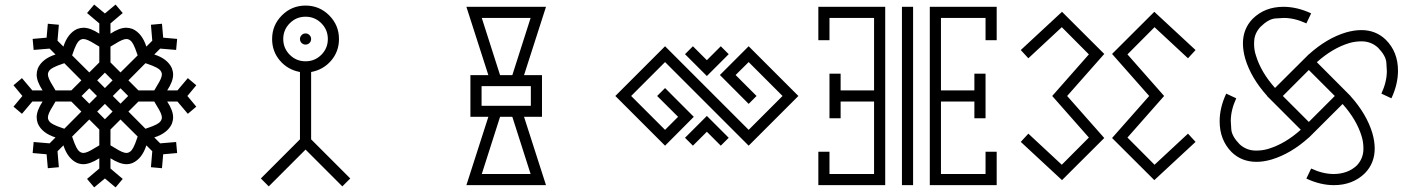

<svg xmlns="http://www.w3.org/2000/svg" viewBox="-20 -811 6192 841"><path d="M507.8 -493.7 583 -568.4 579.6 -578.1Q572.8 -599.1 564.5 -615.7Q552.2 -640.1 533.2 -640.1Q517.6 -640.1 483.9 -618.7L463.9 -606.9V-537.6ZM655.8 -415 667.5 -435.1Q689 -468.8 689 -484.4Q689 -503.4 664.6 -515.6Q647.9 -523.9 627 -530.8L617.2 -534.2L542.5 -459L586.4 -415ZM617.2 -247.1 627 -250.5Q647.9 -257.3 664.6 -265.6Q689 -277.8 689 -296.9Q689 -312.5 667.5 -346.2L655.8 -366.2H586.4L542.5 -322.3ZM533.2 -141.1Q552.2 -141.1 564.5 -165.5Q572.8 -182.1 579.6 -203.1L583 -212.9L507.8 -287.6L463.9 -243.7V-174.3L483.9 -162.6Q517.6 -141.1 533.2 -141.1ZM439.5 -288.6 473.1 -322.3 439.5 -356 405.8 -322.3ZM345.7 -141.1Q361.3 -141.1 395 -162.6L415 -174.3V-243.7L371.1 -287.6L295.9 -212.9L299.3 -203.1Q306.2 -182.1 314.5 -165.5Q326.7 -141.1 345.7 -141.1ZM261.7 -247.1 336.4 -322.3 292.5 -366.2H223.1L211.4 -346.2Q189.9 -312.5 189.9 -296.9Q189.9 -277.8 214.4 -265.6Q231 -257.3 252 -250.5ZM292.5 -415 336.4 -459 261.7 -534.2 252 -530.8Q231 -523.9 214.4 -515.6Q189.9 -503.4 189.9 -484.4Q189.9 -468.8 211.4 -435.1L223.1 -415ZM371.1 -356.9 404.8 -390.6 371.1 -424.3 337.4 -390.6ZM371.1 -493.7 415 -537.6V-606.9L395 -618.7Q361.3 -640.1 345.7 -640.1Q326.7 -640.1 314.5 -615.7Q306.2 -599.1 299.3 -578.1L295.9 -568.4ZM439.5 -425.3 473.1 -459 439.5 -492.7 405.8 -459ZM507.8 -356.9 541.5 -390.6 507.8 -424.3 474.1 -390.6ZM486.3 9.8 439.5 -29.3 392.6 9.8 361.3 -27.3 415 -72.8V-117.7Q373.5 -91.8 345.2 -91.8Q331.5 -91.8 317.9 -97.2Q276.4 -116.2 257.8 -174.3L231.9 -148.4L237.8 -78.6L189.5 -74.2L184.1 -135.3L123 -140.6L127.4 -189L197.3 -183.1L223.1 -209Q165 -227.5 146 -269Q140.6 -283.7 140.6 -297.4Q140.6 -326.7 166.5 -366.2H121.6L76.2 -312.5L39.1 -343.8L78.1 -390.6L39.1 -437.5L76.2 -468.8L121.6 -415H166.5Q140.6 -454.6 140.6 -483.9Q140.6 -497.6 146 -512.2Q165 -553.7 223.1 -572.3L197.3 -598.1L127.4 -592.3L123 -640.6L184.1 -646L189.5 -707L237.8 -702.6L231.9 -632.8L257.8 -606.9Q276.4 -665 317.9 -684.1Q332.5 -689.5 346.2 -689.5Q375.5 -689.5 415 -663.6V-708.5L361.3 -753.9L392.6 -791L439.5 -752L486.3 -791L517.6 -753.9L463.9 -708.5V-663.6Q503.4 -689.5 532.7 -689.5Q546.4 -689.5 561 -684.1Q602.5 -665 621.1 -606.9L647 -632.8L641.1 -702.6L689.5 -707L694.8 -646L755.9 -640.6L751.5 -592.3L681.6 -598.1L655.8 -572.3Q713.9 -553.7 732.9 -512.2Q738.3 -497.6 738.3 -483.9Q738.3 -454.6 712.4 -415H757.3L802.7 -468.8L839.8 -437.5L800.8 -390.6L839.8 -343.8L802.7 -312.5L757.3 -366.2H712.4Q738.3 -326.7 738.3 -297.4Q738.3 -283.7 732.9 -269Q713.9 -227.5 655.8 -209L681.6 -183.1L751.5 -189L755.9 -140.6L694.8 -135.3L689.5 -74.2L641.1 -78.6L647 -148.4L621.1 -174.3Q602.5 -116.2 561 -97.2Q547.4 -91.8 533.7 -91.8Q505.4 -91.8 463.9 -117.7V-72.8L517.6 -27.3Z M1318.4 -615.7Q1308.1 -615.7 1301 -622.8Q1293.9 -629.9 1293.9 -640.1Q1293.9 -649.9 1301 -657.2Q1308.1 -664.6 1318.4 -664.6Q1328.6 -664.6 1335.7 -657.2Q1342.8 -649.9 1342.8 -640.1Q1342.8 -629.9 1335.7 -622.8Q1328.6 -615.7 1318.4 -615.7ZM1479.5 5.4 1318.4 -155.8 1157.2 5.4 1122.6 -29.3 1293.9 -200.7V-495.6Q1240.7 -505.4 1206.3 -545.4Q1171.9 -585.4 1171.9 -640.1Q1171.9 -700.7 1214.8 -743.7Q1257.8 -786.6 1318.4 -786.6Q1378.9 -786.6 1421.9 -743.7Q1464.8 -700.7 1464.8 -640.1Q1464.8 -585.4 1430.4 -545.4Q1396 -505.4 1342.8 -495.6V-200.7L1514.2 -29.3ZM1318.4 -542.5Q1358.9 -542.5 1387.5 -571Q1416 -599.6 1416 -640.1Q1416 -680.7 1387.5 -709.2Q1358.9 -737.8 1318.4 -737.8Q1277.8 -737.8 1249.3 -709.2Q1220.7 -680.7 1220.7 -640.1Q1220.7 -599.6 1249.3 -571Q1277.8 -542.5 1318.4 -542.5Z M2224.1 -481.9 2304.2 -732.4H2090.3L2170.4 -481.9ZM2304.2 -48.8 2224.1 -299.3H2170.4L2090.3 -48.8ZM2305.2 -347.7V-433.6H2089.4V-347.7ZM2371.6 0H2022.9L2119.1 -299.3H2040.5V-481.9H2119.1L2022.9 -781.2H2371.6L2275.4 -481.9H2354V-299.3H2275.4Z M3137.2 -172.9 3076.2 -233.9 3015.1 -172.9 2980.5 -207.5 3076.2 -303.2 3171.9 -207.5ZM3259.3 -172.9 2893.1 -539.1 2744.6 -390.6 2893.1 -242.2 2950.2 -299.3 2858.4 -390.6 2893.1 -425.3 3019 -299.3 2893.1 -172.9 2675.3 -390.6 2893.1 -608.4 3259.3 -242.2 3407.7 -390.6 3259.3 -539.1 3202.1 -482.4 3293.9 -390.6 3259.3 -356 3133.3 -482.4 3259.3 -608.4 3477.1 -390.6ZM3076.2 -478 2980.5 -573.7 3015.1 -608.4 3076.2 -547.4 3137.2 -608.4 3171.9 -573.7Z M3979.5 0H3930.7V-781.2H3979.5ZM4296.9 -293H4248V-366.2H4101.6V-48.8H4296.9V-146.5H4345.7V0H4052.7V-781.2H4345.7V-634.8H4296.9V-732.4H4101.6V-415H4248V-488.3H4296.9ZM3662.1 -366.2V-293H3613.3V-488.3H3662.1V-415H3808.6V-732.4H3613.3V-634.8H3564.5V-781.2H3857.4V0H3564.5V-146.5H3613.3V-48.8H3808.6V-366.2Z M4631.8 -22 4451.2 -189.5 4484.4 -225.6 4630.9 -89.4 4749.5 -208.5 4588.9 -390.6 4749.5 -572.8 4630.9 -691.9 4484.4 -555.7 4451.2 -591.8 4631.8 -759.3 4816.9 -574.7 4654.3 -390.6 4816.9 -206.5ZM5036.1 -22 4851.1 -206.5 5013.7 -390.6 4851.1 -574.7 5036.1 -759.3 5216.8 -591.8 5183.6 -555.7 5037.1 -691.9 4918.5 -572.8 5079.1 -390.6 4918.5 -208.5 5037.1 -89.4 5183.6 -225.6 5216.8 -189.5Z M5712.9 -276.9 5826.7 -390.6 5712.9 -504.4 5599.1 -390.6ZM5822.8 0Q5763.7 0 5702.1 -28.8L5723.1 -72.8Q5774.4 -48.8 5822.3 -48.8Q5884.8 -49.3 5924.3 -87.4Q5952.1 -117.7 5952.1 -159.7Q5952.1 -189 5944.3 -213.9Q5922.4 -286.6 5860.8 -355.5L5712.9 -208H5712.4Q5634.3 -137.7 5549.8 -112.3Q5515.1 -102.1 5483.9 -102.1Q5418.9 -102.1 5375 -144.5Q5322.3 -197.8 5322.3 -279.8Q5322.3 -339.4 5351.1 -400.9L5395 -380.4Q5371.1 -328.6 5371.1 -281.2Q5371.1 -274.4 5373.3 -244.4Q5375.5 -214.4 5409.7 -179.2Q5439.9 -151.4 5481.9 -151.4Q5511.2 -151.4 5536.1 -159.2Q5608.9 -181.2 5677.7 -242.7L5529.8 -390.6L5530.3 -391.1Q5460 -469.2 5434.6 -553.2Q5424.3 -589.4 5424.3 -620.6Q5424.3 -684.6 5466.8 -728.5Q5520 -781.2 5601.6 -781.2Q5661.6 -781.2 5723.1 -752.4L5702.1 -708.5Q5650.9 -732.4 5603.5 -732.4Q5596.7 -732.4 5566.7 -730.2Q5536.6 -728 5501.5 -693.8Q5475.1 -665.5 5473.6 -630.9L5473.1 -619.6Q5473.1 -591.3 5481.4 -567.4Q5503.4 -494.6 5564.9 -425.8L5712.9 -573.2H5713.4Q5791.5 -643.6 5875.5 -668.9Q5911.6 -679.2 5942.9 -679.2Q6006.8 -679.2 6050.3 -636.7Q6103.5 -583.5 6103.5 -501.5Q6103.5 -441.9 6074.7 -380.4L6030.8 -400.9Q6054.7 -452.6 6054.7 -500Q6054.7 -506.8 6052.5 -536.9Q6050.3 -566.9 6016.1 -602.1Q5985.8 -629.9 5943.8 -629.9Q5914.6 -629.9 5889.2 -622.1Q5816.9 -600.1 5748 -538.6L5895.5 -390.6V-390.1Q5965.8 -312 5991.2 -228Q6001.5 -191.9 6001.5 -160.6Q6001.5 -96.7 5959 -52.7Q5905.3 0 5822.8 0Z"/></svg>

Font: Auseklis
Style: Regular
Weight: 400
Designer: GGBotNet
Foundry: GGBotNet
Version: 1.00